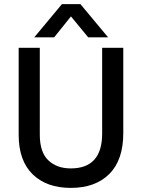

<svg xmlns="http://www.w3.org/2000/svg" viewBox="-20 -907 692 936"><path d="M581 -258Q581 -127 513 -59Q445 9 325 9Q207 9 139 -57.5Q71 -124 71 -250V-674H174V-251Q174 -165 215.5 -125.5Q257 -86 325 -86Q478 -86 478 -256V-674H581ZM244 -725H147L282 -887H372L507 -725H410L326 -827Z"/></svg>

Font: Hind Vadodara Medium
Style: Regular
Weight: 500
Designer: Hitesh Malaviya
Foundry: Indian Type Foundry
Version: Version 1.001;PS 1.0;hotconv 1.0.86;makeotf.lib2.5.63406; tt